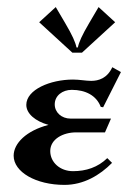

<svg xmlns="http://www.w3.org/2000/svg" viewBox="-20 -518 362 543"><path d="M117.2 -164.8C54.2 -148.4 18.6 -112.5 18.6 -77.6C18.6 -31.7 81.3 4.9 162.4 4.9C216.6 4.9 262.5 -22.5 296.9 -57.4L283.4 -70.8C256.6 -44.7 223.4 -33.9 186.5 -33.9C149.9 -33.9 122.1 -58.8 122.1 -90.8C122.1 -124.8 158.7 -143.6 194.8 -143.6H276.9L293.9 -182.6H179.4C154.1 -182.6 134.8 -200.2 134.8 -222.7C134.8 -247.6 156.7 -263.9 182.9 -263.9C222.2 -263.9 252.9 -247.6 264.9 -215.8L271.7 -214.6L322 -314.2L297.6 -327.9C283.2 -296.4 258.5 -289.3 238 -289.3C222.7 -289.3 204.8 -293 186.5 -293C122.1 -293 54.4 -264.4 54.4 -221.4C54.4 -196.5 80.1 -175 117.2 -164.8ZM184.6 -369.1H211.9L305.7 -455.1L258.8 -498L232.4 -453.1C211.7 -418 203.1 -398.4 200.2 -383.8H196.3C193.4 -398.4 184.8 -418 164.1 -453.1L137.7 -498L90.8 -455.1Z"/></svg>

Font: RisaltypS01
Style: Medium
Weight: 500
Italic angle: -9°
Designer: gluk
Foundry: gluk
Version: Version 0.24